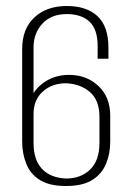

<svg xmlns="http://www.w3.org/2000/svg" viewBox="-20 -613 439 641"><path d="M200 8Q146 8 114 -11.5Q82 -31 68 -65.5Q54 -100 54 -141V-449Q54 -517 95 -555Q136 -593 203 -593Q269 -593 305.5 -559Q342 -525 342 -454V-417H306V-459Q306 -515 279 -540.5Q252 -566 203 -566Q151 -566 121.5 -534Q92 -502 92 -455V-302Q110 -330 141 -346.5Q172 -363 211 -363Q269 -363 308.5 -326Q348 -289 348 -227V-140Q348 -99 333.5 -65Q319 -31 287 -11.5Q255 8 200 8ZM201 -17Q250 -17 281 -47Q312 -77 312 -136V-223Q312 -278 280.5 -305.5Q249 -333 200 -335Q154 -335 123 -307.5Q92 -280 92 -232V-136Q92 -79 120.5 -49Q149 -19 201 -17Z"/></svg>

Font: Alumni Sans Thin ExtraLight
Style: Regular
Weight: 250
Version: Version 1.018